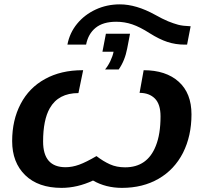

<svg xmlns="http://www.w3.org/2000/svg" viewBox="-20 -865 947 894"><path d="M851.1 -657.2H840.3Q797.4 -657.2 759.5 -669.7Q721.7 -682.1 676.8 -710.4Q631.8 -739.3 595.9 -751.5Q560.1 -763.7 521 -763.7Q460 -763.7 425.3 -735.6Q390.6 -707.5 380.9 -657.2H293.9Q304.2 -711.9 338.9 -754.2Q373.5 -796.4 425.5 -820.6Q477.5 -844.7 538.1 -844.7Q614.3 -844.7 702.6 -795.9Q719.2 -786.6 734.1 -779.1Q749 -771.5 762.2 -766.1Q788.6 -755.4 809.6 -749.8Q830.6 -744.1 867.7 -742.7ZM585.4 -708Q582 -690.9 578.9 -673.8Q575.7 -656.7 572.3 -639.6Q561.5 -582.5 532.7 -541.5H469.2Q483.4 -558.6 494.1 -581.3Q504.9 -604 508.8 -624H457L473.1 -708ZM727.5 -323.2Q727.5 -379.9 701.2 -406.2Q674.8 -432.6 629.9 -432.6L648.9 -538.1Q752.4 -538.1 812 -484.6Q871.6 -431.2 871.6 -332.5Q871.6 -231.9 832 -153.3Q792 -75.2 718.5 -32.7Q645 9.8 547.9 9.8Q472.7 9.8 413.1 -24.4Q339.8 9.8 266.6 9.8Q158.2 9.8 97.4 -49.3Q36.6 -108.4 36.6 -208Q36.6 -306.2 76.2 -381.3Q115.2 -456.1 189.5 -497.1Q263.7 -538.1 364.3 -538.1H367.2L345.2 -431.6Q252 -431.6 211.9 -361.3Q180.7 -306.6 180.7 -206.1Q180.7 -86.4 285.2 -86.4Q315.9 -86.4 348.4 -98.1Q380.9 -109.9 429.2 -138.2Q460.9 -113.8 491.9 -99.9Q522.9 -85.9 562.5 -85.9Q666.5 -85.9 705.6 -186Q727.5 -240.2 727.5 -323.2Z"/></svg>

Font: Arimo
Style: Bold Italic
Weight: 700
Italic angle: -12°
Designer: Steve Matteson
Foundry: Monotype Imaging Inc.
Version: Version 1.33